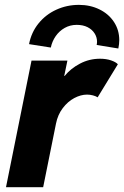

<svg xmlns="http://www.w3.org/2000/svg" viewBox="-20 -777 515 797"><path d="M110.8 -525.4H259.8L246.6 -461.9H248.5Q273.4 -492.7 312 -512.9Q350.6 -533.2 395 -533.2Q420.9 -533.2 440.9 -526.4Q460.9 -519.5 469.2 -510.3L385.3 -373Q377.9 -377.9 365.7 -381.1Q353.5 -384.3 341.3 -384.3Q315.4 -384.3 288.3 -369.9Q261.2 -355.5 240.5 -328.1Q219.7 -300.8 212.4 -263.7L159.2 0H4.9ZM382.8 -604Q382.8 -622.1 372.8 -638.2Q362.8 -654.3 343.8 -664.1Q324.7 -673.8 298.3 -673.8Q271 -673.8 248.5 -661.1Q226.1 -648.4 211.2 -627Q196.3 -605.5 190.9 -579.6L100.6 -593.8Q109.9 -642.6 139.9 -679.7Q169.9 -716.8 213.9 -736.8Q257.8 -756.8 307.6 -756.8Q354.5 -756.8 392.8 -738Q431.2 -719.2 453.1 -685.8Q475.1 -652.3 475.1 -610.4Q475.1 -594.2 471.2 -575.7L381.3 -590.3Q382.8 -597.2 382.8 -604Z"/></svg>

Font: Reddit Sans Fudge ExBold Italic
Style: Regular
Weight: 800
Italic angle: -11.25°
Designer: Stephen Hutchings
Version: Version 1.013